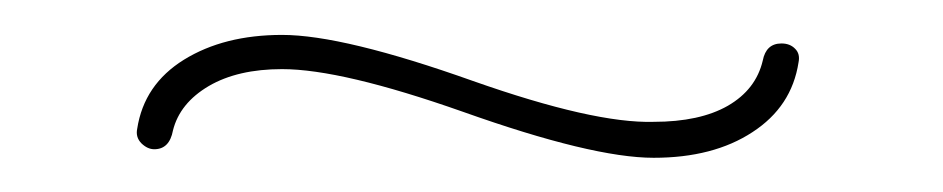

<svg xmlns="http://www.w3.org/2000/svg" viewBox="-20 -355 540 110"><path d="M68.4 -269.5Q64.5 -269.5 61 -272.9Q57.6 -276.4 58.6 -281.2Q62.5 -306.6 85.4 -320.8Q108.4 -335 141.6 -335Q176.8 -335 251 -308.6Q320.3 -284.2 354.5 -285.2Q380.9 -285.2 397 -294.4Q413.1 -303.7 417 -320.3Q418.9 -330.1 427.7 -330.1Q432.6 -330.1 435.5 -327.1Q438.5 -324.2 437.5 -319.3Q433.6 -293.9 411.1 -279.3Q388.7 -264.6 354.5 -264.6Q319.3 -264.6 245.1 -291Q175.8 -315.4 141.6 -315.4Q116.2 -315.4 99.6 -305.7Q83 -295.9 79.1 -280.3Q77.1 -269.5 68.4 -269.5Z"/></svg>

Font: Rounded-L Mgen+ 2m thin
Style: Regular
Weight: 100
Designer: [Source Han Sans]
Ryoko NISHIZUKA  (kana & ideographs); Paul D. Hunt (Latin, Greek & Cyrillic); Wenlong ZHANG  (bopomofo
Version: Version 1.059.20150602